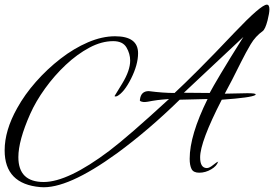

<svg xmlns="http://www.w3.org/2000/svg" viewBox="-21 -689 1179 826"><path d="M153 116Q-1 103 -1 -42Q-1 -128 53 -224Q85 -282 133.5 -337Q182 -392 239.5 -436.5Q297 -481 357.5 -507Q418 -533 474 -533Q573 -533 573 -460Q573 -411 543 -351Q513 -291 482 -275Q479 -274 475 -274Q472 -274 472 -276L505 -330Q539 -386 539 -428Q539 -458 523 -485Q507 -512 466 -512Q416 -512 363.5 -484Q311 -456 262 -410Q213 -364 173 -308.5Q133 -253 109 -199Q58 -84 58 -13Q58 94 167 94Q271 94 449 -40Q490 -71 554.5 -127Q619 -183 706 -263Q694 -262 676 -260.5Q658 -259 634 -255Q624 -253 615 -251.5Q606 -250 598 -250Q578 -252 581 -260Q585 -297 619 -297Q650 -293 677.5 -291Q705 -289 730 -289Q769 -325 833.5 -389.5Q898 -454 987 -548Q1102 -669 1127 -669Q1138 -669 1138 -649Q1138 -641 1136 -629Q1134 -617 1130 -601Q1120 -563 1109 -555Q1078 -533 1057.5 -498.5Q1037 -464 1016 -422Q995 -379 977.5 -345.5Q960 -312 946 -286L1043 -288Q1079 -288 1079 -283Q1079 -282 1077 -280Q1060 -269 933 -260Q840 -79 840 -12Q840 34 869 34Q880 34 897 20Q913 7 917 7Q917 5 918 6Q919 7 917 7Q912 25 887.5 39.5Q863 54 836 54Q811 54 803 38Q795 22 795 -6Q795 -107 872 -263L752 -260Q618 -129 483 -30Q268 126 153 116ZM881 -289Q893 -312 929 -372.5Q965 -433 1026 -530L770 -290Z"/></svg>

Font: Alex Brush
Style: Regular
Weight: 400
Designer: Robert E. Leuschke
Foundry: Robert E. Leuschke
Version: Version 1.111; ttfautohint (v1.8.4.7-5d5b)